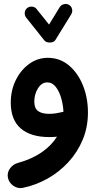

<svg xmlns="http://www.w3.org/2000/svg" viewBox="-20 -662 503 984"><path d="M334.5 -636.7Q346.2 -629.4 349.4 -615.2Q352.5 -601.1 345.2 -588.9L264.2 -457.5Q256.3 -444.3 236.3 -444.1Q216.3 -443.8 207.5 -454.6L113.8 -572.3Q105.5 -583 106.9 -597.7Q108.4 -612.3 119.6 -621.1Q130.4 -629.4 145 -627.9Q159.7 -626.5 168 -615.2L231.4 -536.1L286.1 -625.5Q293.5 -637.2 307.9 -640.6Q322.3 -644 334.5 -636.7ZM225.1 -365.7Q286.6 -365.7 333 -326.9Q379.4 -288.1 405 -224.4Q430.7 -160.6 430.7 -85.4Q430.7 -10.7 404.1 53.5Q377.4 117.7 330.8 168.5Q284.2 219.2 223.9 253.2Q163.6 287.1 96.7 300.8Q70.8 305.7 48.3 290Q25.9 274.4 20.5 248.5Q15.6 222.7 31.2 201.2Q46.9 179.7 72.3 172.9Q143.1 153.3 193.4 118.7Q243.7 84 272 38.6Q252 40.5 232.4 40.5Q138.2 40.5 86.7 -3.4Q35.2 -47.4 35.2 -136.2Q35.2 -198.7 60.5 -250.7Q85.9 -302.7 129.2 -334.2Q172.4 -365.7 225.1 -365.7ZM155.8 -141.1Q155.8 -106.9 175.3 -92.8Q194.8 -78.6 231.4 -78.6Q250.5 -78.6 268.3 -81.5Q286.1 -84.5 302.2 -88.4Q303.7 -88.9 305.2 -88.9Q303.7 -123 293.9 -158Q284.2 -192.9 266.1 -216.3Q248 -239.7 222.2 -239.7Q193.8 -239.7 174.8 -209.5Q155.8 -179.2 155.8 -141.1Z"/></svg>

Font: Mikhak-FD Bold
Style: Regular
Weight: 700
Designer: Amin Abedi
Version: Version 3.3